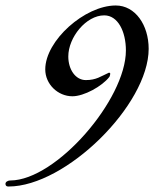

<svg xmlns="http://www.w3.org/2000/svg" viewBox="-25 -649 562 700"><path d="M6 31C215 31 517 -267 517 -471C517 -558 468 -629 397 -629C284 -629 140 -501 140 -396C140 -342 186 -298 239 -298C281 -298 347 -334 374 -369C375 -370 377 -378 377 -380C377 -382 375 -384 373 -384C372 -384 371 -384 370 -383C343 -371 326 -357 288 -357C250 -357 224 -396 224 -443C224 -513 289 -593 355 -593C405 -593 434 -534 434 -465C434 -286 180 8 13 9C2 9 -5 15 -5 21C-5 25 -4 31 6 31Z"/></svg>

Font: EB Garamond
Style: Italic
Weight: 400
Italic angle: -17.2°
Designer: Georg Duffner and Octavio Pardo
Foundry: Georg Duffner
Version: Version 1.000;PS 001.000;hotconv 1.0.88;makeotf.lib2.5.64775